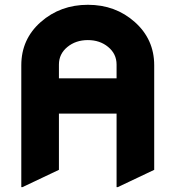

<svg xmlns="http://www.w3.org/2000/svg" viewBox="-20 -767 728 797"><path d="M73.2 9.8H68.4V-496.1Q68.4 -604.5 149.4 -675.8Q230.5 -747.1 345 -747.1Q459.5 -747.1 539.8 -675.3Q620.1 -603.5 620.1 -496.1V-62L468.8 9.8H463.9V-295.4H224.6V-62ZM463.9 -441.9V-499Q463.9 -543.5 428.7 -572.3Q394.5 -600.6 344.5 -600.6Q294.4 -600.6 259.5 -571.8Q224.6 -543 224.6 -499V-441.9Z"/></svg>

Font: Nova Round
Style: Bold
Weight: 700
Designer: Wojciech Kalinowski "wmk69" (wmk69@o2.pl)
Foundry: Wojciech Kalinowski "wmk69" (wmk69@o2.pl)
Version: Version 3.1.0; 2021-05-23